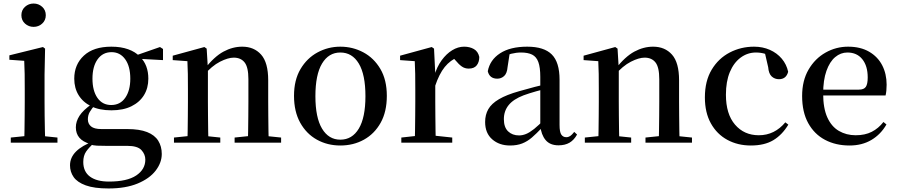

<svg xmlns="http://www.w3.org/2000/svg" viewBox="-20 -807 5076 1086"><path d="M41 0V-29L149 -40H198L305 -29V0ZM117 0Q118 -25 118.5 -66.5Q119 -108 119.5 -153Q120 -198 120 -232V-300Q120 -350 119.5 -388.5Q119 -427 117 -463L33 -469V-494L223 -541L235 -532L232 -385V-232Q232 -198 232.5 -153Q233 -108 234 -66.5Q235 -25 236 0ZM170 -655Q142 -655 121.5 -673.5Q101 -692 101 -721Q101 -750 121.5 -768.5Q142 -787 170 -787Q198 -787 218.5 -768.5Q239 -750 239 -721Q239 -692 218.5 -673.5Q198 -655 170 -655Z M594 259Q513 259 465 241.5Q417 224 396.5 194.5Q376 165 376 128Q376 84 410 50Q444 16 511 -9L515 -1Q483 27 467 50.5Q451 74 451 109Q451 164 489 192Q527 220 596 220Q699 220 750.5 185.5Q802 151 802 96Q802 66 780 42Q758 18 700 18H581Q550 18 529 17Q508 16 489 10V7Q409 -16 409 -87Q409 -120 429.5 -152Q450 -184 500 -219V-228L521 -218Q498 -192 487.5 -173.5Q477 -155 477 -132Q477 -107 495 -92Q513 -77 553 -77H700Q769 -77 812 -60Q855 -43 875 -11Q895 21 895 64Q895 113 860.5 158Q826 203 758.5 231Q691 259 594 259ZM610 -183Q542 -183 495.5 -206Q449 -229 424.5 -269Q400 -309 400 -362Q400 -442 454.5 -492.5Q509 -543 610 -543Q664 -543 704.5 -528.5Q745 -514 770 -488L773 -485Q819 -439 819 -362Q819 -309 794.5 -269Q770 -229 723.5 -206Q677 -183 610 -183ZM609 -213Q660 -213 688.5 -254Q717 -295 717 -362Q717 -432 688 -472Q659 -512 611 -512Q561 -512 532 -471.5Q503 -431 503 -362Q503 -294 531 -253.5Q559 -213 609 -213ZM738 -476V-492H744L885 -541L902 -530V-467Z M964 0V-29L1071 -40H1121L1226 -29V0ZM1040 0Q1041 -25 1041.5 -66.5Q1042 -108 1042.5 -153Q1043 -198 1043 -232V-301Q1043 -352 1042.5 -388.5Q1042 -425 1040 -461L957 -467V-492L1136 -541L1149 -532L1156 -417V-415V-232Q1156 -198 1156.5 -153Q1157 -108 1157.5 -66.5Q1158 -25 1159 0ZM1307 0V-29L1413 -40H1463L1570 -29V0ZM1382 0Q1383 -25 1383.5 -66Q1384 -107 1384.5 -152Q1385 -197 1385 -232V-359Q1385 -427 1363.5 -454Q1342 -481 1302 -481Q1270 -481 1224.5 -458Q1179 -435 1130 -379L1123 -417H1137Q1192 -487 1244 -515Q1296 -543 1350 -543Q1417 -543 1457 -498Q1497 -453 1497 -353V-232Q1497 -197 1497.5 -152Q1498 -107 1498.5 -66Q1499 -25 1500 0Z M1905 16Q1832 16 1772.5 -17Q1713 -50 1678 -113Q1643 -176 1643 -265Q1643 -354 1679.5 -416Q1716 -478 1776 -510.5Q1836 -543 1905 -543Q1975 -543 2035 -511Q2095 -479 2131.5 -417Q2168 -355 2168 -265Q2168 -175 2133 -112.5Q2098 -50 2038.5 -17Q1979 16 1905 16ZM1905 -17Q1972 -17 2009.5 -79.5Q2047 -142 2047 -263Q2047 -385 2009.5 -447.5Q1972 -510 1905 -510Q1839 -510 1801.5 -447.5Q1764 -385 1764 -263Q1764 -142 1801.5 -79.5Q1839 -17 1905 -17Z M2250 0V-29L2359 -41H2426L2538 -29V0ZM2326 0Q2327 -25 2327.5 -66.5Q2328 -108 2328.5 -153Q2329 -198 2329 -232V-301Q2329 -352 2328.5 -388.5Q2328 -425 2326 -461L2243 -467V-492L2422 -541L2435 -532L2442 -390V-389V-232Q2442 -198 2442.5 -153Q2443 -108 2443.5 -66.5Q2444 -25 2445 0ZM2441 -320 2413 -377H2436Q2451 -429 2478 -466Q2505 -503 2538 -523Q2571 -543 2605 -543Q2637 -543 2660.5 -529.5Q2684 -516 2691 -485Q2691 -456 2676.5 -437.5Q2662 -419 2631 -419Q2609 -419 2592 -431Q2575 -443 2557 -465L2534 -490L2574 -486Q2527 -467 2495.5 -428Q2464 -389 2441 -320Z M2865 16Q2804 16 2764 -19Q2724 -54 2724 -117Q2724 -158 2742 -189.5Q2760 -221 2802.5 -246Q2845 -271 2916 -291Q2957 -303 3005 -315.5Q3053 -328 3093 -337V-312Q3053 -302 3012.5 -290.5Q2972 -279 2942 -268Q2884 -246 2857 -212.5Q2830 -179 2830 -133Q2830 -87 2854 -64Q2878 -41 2916 -41Q2935 -41 2955 -49Q2975 -57 3001 -77.5Q3027 -98 3062 -135L3075 -84H3045Q3015 -52 2989 -29.5Q2963 -7 2933.5 4.5Q2904 16 2865 16ZM3139 15Q3091 15 3066 -15Q3041 -45 3036 -96V-99V-372Q3036 -426 3025 -456Q3014 -486 2990 -498Q2966 -510 2927 -510Q2900 -510 2872 -503Q2844 -496 2809 -480L2863 -506L2851 -428Q2848 -392 2831.5 -377Q2815 -362 2793 -362Q2749 -362 2739 -404Q2751 -468 2808.5 -505.5Q2866 -543 2962 -543Q3057 -543 3101 -499Q3145 -455 3145 -356V-100Q3145 -60 3155 -45.5Q3165 -31 3183 -31Q3195 -31 3205 -37.5Q3215 -44 3228 -61L3244 -46Q3227 -15 3201.5 0Q3176 15 3139 15Z M3288 0V-29L3395 -40H3445L3550 -29V0ZM3364 0Q3365 -25 3365.5 -66.5Q3366 -108 3366.5 -153Q3367 -198 3367 -232V-301Q3367 -352 3366.5 -388.5Q3366 -425 3364 -461L3281 -467V-492L3460 -541L3473 -532L3480 -417V-415V-232Q3480 -198 3480.5 -153Q3481 -108 3481.5 -66.5Q3482 -25 3483 0ZM3631 0V-29L3737 -40H3787L3894 -29V0ZM3706 0Q3707 -25 3707.5 -66Q3708 -107 3708.5 -152Q3709 -197 3709 -232V-359Q3709 -427 3687.5 -454Q3666 -481 3626 -481Q3594 -481 3548.5 -458Q3503 -435 3454 -379L3447 -417H3461Q3516 -487 3568 -515Q3620 -543 3674 -543Q3741 -543 3781 -498Q3821 -453 3821 -353V-232Q3821 -197 3821.5 -152Q3822 -107 3822.5 -66Q3823 -25 3824 0Z M4227 16Q4153 16 4094 -16Q4035 -48 4001 -109Q3967 -170 3967 -256Q3967 -349 4005.5 -413Q4044 -477 4107.5 -510Q4171 -543 4245 -543Q4294 -543 4334.5 -525Q4375 -507 4402 -475Q4429 -443 4438 -401Q4427 -359 4386 -359Q4362 -359 4345 -374.5Q4328 -390 4325 -427L4304 -518L4364 -476Q4335 -494 4309.5 -502Q4284 -510 4256 -510Q4208 -510 4169 -481Q4130 -452 4108 -399Q4086 -346 4086 -271Q4086 -162 4137.5 -102Q4189 -42 4272 -42Q4317 -42 4354.5 -60.5Q4392 -79 4422 -115L4439 -102Q4404 -44 4354 -14Q4304 16 4227 16Z M4785 16Q4707 16 4646.5 -16Q4586 -48 4551.5 -110.5Q4517 -173 4517 -264Q4517 -351 4553.5 -413.5Q4590 -476 4649.5 -509.5Q4709 -543 4777 -543Q4847 -543 4896 -514.5Q4945 -486 4970 -437.5Q4995 -389 4995 -328Q4995 -292 4989 -267H4567V-300H4838Q4867 -300 4877.5 -316Q4888 -332 4888 -369Q4888 -434 4857.5 -472Q4827 -510 4773 -510Q4735 -510 4704 -484Q4673 -458 4654.5 -406Q4636 -354 4636 -277Q4636 -195 4659.5 -143Q4683 -91 4725 -66.5Q4767 -42 4820 -42Q4873 -42 4911 -61.5Q4949 -81 4977 -117L4994 -103Q4962 -47 4909 -15.5Q4856 16 4785 16Z"/></svg>

Font: Noto Serif TC ExtraLight SemiBold
Style: Regular
Weight: 600
Version: Version 2.003-H1;hotconv 1.1.1;makeotfexe 2.6.0